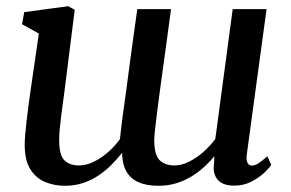

<svg xmlns="http://www.w3.org/2000/svg" viewBox="-20 -588 936 618"><path d="M187 -290Q184.5 -272 181.8 -251.8Q179 -231.5 176.5 -211Q174 -190.5 172.2 -171.5Q170.5 -152.5 170.5 -137Q170.5 -89 187.2 -72.2Q204 -55.5 234 -55.5Q258 -55.5 282.8 -67.8Q307.5 -80 329.2 -99.5Q351 -119 366 -140Q370 -178 375.5 -218.8Q381 -259.5 386.5 -298.5Q392.5 -342.5 398.2 -386.8Q404 -431 410 -474Q416 -517 422 -558.5H530.5Q520.5 -483.5 512 -421.8Q503.5 -360 496.8 -311.5Q490 -263 485.8 -227.8Q481.5 -192.5 479 -170Q476.5 -147.5 476.5 -137Q476.5 -89 494 -72.2Q511.5 -55.5 541 -55.5Q565 -55.5 589.5 -68Q614 -80.5 635.8 -100Q657.5 -119.5 673 -140.5L729 -558.5H838L774.5 -92Q772 -72.5 776.8 -63.8Q781.5 -55 790.5 -55Q800 -55 811 -61.8Q822 -68.5 840.5 -85L853 -57.5Q849 -50 832.8 -34Q816.5 -18 791 -4.2Q765.5 9.5 733.5 9.5Q696.5 9.5 680.2 -10Q664 -29.5 669 -62.5L670 -85Q656 -68 637.5 -51Q619 -34 596.5 -20.2Q574 -6.5 547.5 1.8Q521 10 490 10Q451 10 425.2 -1.8Q399.5 -13.5 386.5 -36.8Q373.5 -60 373 -95H372Q357.5 -76.5 339.2 -58Q321 -39.5 298.2 -24Q275.5 -8.5 248.2 0.8Q221 10 188.5 10Q155 10 125.8 -2Q96.5 -14 78.2 -42.2Q60 -70.5 59.5 -120Q59.5 -137 61.5 -159.5Q63.5 -182 66.5 -206.5Q69.5 -231 72.5 -253.8Q75.5 -276.5 78 -294L105 -480L51 -510L58 -549L199.5 -568L220.5 -556.5Z"/></svg>

Font: Merriweather Medium
Style: Italic
Weight: 500
Italic angle: -7.8°
Version: Version 2.101